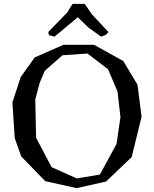

<svg xmlns="http://www.w3.org/2000/svg" viewBox="-20 -946 793 990"><path d="M465 -715 616 -631 689 -509 710 -344 659 -136 527 -10 375 24 213 -12 89 -140 56 -234 44 -418 87 -549 159 -650 307 -715ZM376 -26 495 -46 581 -204 601 -342 586 -474 537 -589 431 -670 302 -661 211 -581 185 -520 162 -434 166 -236 246 -84ZM527 -767 501 -757 436 -804 381 -857 261 -757 232 -765 229 -781 327 -882 354 -926H417L454 -872L539 -781Z"/></svg>

Font: Alike Angular
Style: Regular
Weight: 400
Designer: Sveta Sebyakina
Foundry: Cyreal (www.cyreal.org)
Version: Version 1.300; ttfautohint (v1.8.4.7-5d5b)